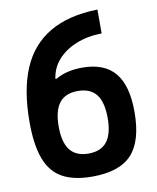

<svg xmlns="http://www.w3.org/2000/svg" viewBox="-84 -805 718 880"><g transform="rotate(-10 275.0 -365.0)"><path d="M275 10Q189 10 136 -19.5Q83 -49 58.5 -114Q34 -179 34 -285Q34 -435 76.5 -534.5Q119 -634 207 -685.5Q295 -737 430 -740V-629Q364 -628 311 -606.5Q258 -585 225 -548Q192 -511 185 -460H190Q218 -476 249 -483Q280 -490 315 -490Q417 -490 466.5 -431Q516 -372 516 -249Q516 -114 459 -52Q402 10 275 10ZM276 -97Q334 -97 362 -133Q390 -169 390 -242Q390 -317 362 -352.5Q334 -388 276 -388Q218 -388 190 -352Q162 -316 162 -242Q162 -169 190 -133Q218 -97 276 -97Z"/></g></svg>

Font: M PLUS Code Latin SemiExpanded SemiBold
Style: Regular
Weight: 600
Width: 6
Designer: Coji Morishita
Foundry: UNDERFOREST DESIGN
Version: Version 1.002; ttfautohint (v1.8.3)